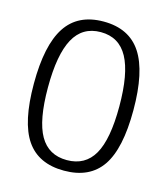

<svg xmlns="http://www.w3.org/2000/svg" viewBox="-98 -698 691 790"><g transform="rotate(15 247.0 -302.5)"><path d="M362 -507Q325 -575 247 -575Q169 -575 132 -507Q95 -439 95 -299Q95 -159 132 -94.5Q169 -30 247 -30Q325 -30 362 -94.5Q399 -159 399 -299Q399 -439 362 -507ZM86.5 -541.5Q138 -620 247 -620Q356 -620 407.5 -541.5Q459 -463 459 -299Q459 -135 407.5 -60Q356 15 247 15Q138 15 86.5 -60Q35 -135 35 -299Q35 -463 86.5 -541.5Z"/></g></svg>

Font: Karma Light
Style: Regular
Weight: 300
Designer: Joana Correia
Foundry: Indian Type Foundry
Version: Version 1.202;PS 1.0;hotconv 1.0.78;makeotf.lib2.5.61930; tt